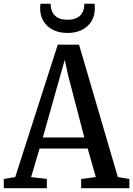

<svg xmlns="http://www.w3.org/2000/svg" viewBox="-28 -982 696 1002"><path d="M51.5 -58 273.5 -749H384.5L587 -58L647 -48V0H395.5V-48L472 -58L429.5 -207H178.5L134.5 -58L216.5 -48V0H-8L-8.5 -48ZM412 -264.5 327.5 -589 310 -670 286.5 -587 195.5 -264.5ZM324.5 -810Q281.5 -810 249.5 -825.8Q217.5 -841.5 199.5 -870.5Q181.5 -899.5 181.5 -938.5Q181.5 -945 182 -951Q182.5 -957 183.5 -962.5H236Q236 -959.5 236.5 -955Q237 -950.5 237.5 -945.5Q239.5 -929 248.2 -913.8Q257 -898.5 275.2 -888.8Q293.5 -879 324.5 -879Q355 -879 373.2 -888.8Q391.5 -898.5 400.5 -913.8Q409.5 -929 411 -945.5Q411.5 -950.5 412 -955Q412.5 -959.5 412.5 -962.5H465Q466 -957 466.5 -951Q467 -945 467 -938.5Q467 -899.5 449 -870.5Q431 -841.5 399 -825.8Q367 -810 324.5 -810Z"/></svg>

Font: Merriweather 24pt SemiCondensed
Style: Regular
Weight: 400
Width: 4
Designer: Eben Sorkin
Foundry: Eben Sorkin
Version: Version 2.100